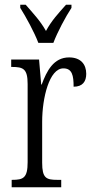

<svg xmlns="http://www.w3.org/2000/svg" viewBox="-20 -786 393 806"><path d="M141 -606H204C221 -651 255 -715 280 -753V-766H257C225 -730 196 -699 173 -656C149 -699 119 -730 88 -766H65V-753C89 -715 124 -651 141 -606ZM29 0H237V-31H221C174 -31 157 -38 157 -103V-275C157 -375 187 -499 246 -499C283 -499 289 -469 289 -422C327 -422 342 -444 342 -476C342 -516 319 -545 270 -545C205 -545 176 -488 155 -431H153L144 -536H27V-505H30C78 -505 96 -497 96 -433V-105C96 -39 78 -31 31 -31H29Z"/></svg>

Font: Noto Serif Thai ExtraCondensed Light
Style: Regular
Weight: 300
Width: 2
Designer: Monotype Design Team
Foundry: Monotype Imaging Inc.
Version: Version 2.002